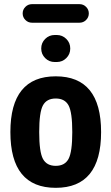

<svg xmlns="http://www.w3.org/2000/svg" viewBox="-20 -900 540 930"><path d="M365.2 -790H134.8Q116.2 -790 103 -803.2Q89.8 -816.4 89.8 -835Q89.8 -853.5 103 -866.7Q116.2 -879.9 134.8 -879.9H365.2Q383.8 -879.9 397 -866.7Q410.2 -853.5 410.2 -835Q410.2 -816.4 397 -803.2Q383.8 -790 365.2 -790ZM245.1 -730.5H254.9Q282.2 -730.5 301.3 -711.4Q320.3 -692.4 320.3 -665Q320.3 -637.7 301.3 -618.7Q282.2 -599.6 254.9 -599.6H245.1Q217.8 -599.6 198.7 -618.7Q179.7 -637.7 179.7 -665Q179.7 -692.4 198.7 -711.4Q217.8 -730.5 245.1 -730.5ZM188 -130.4Q206.1 -96.7 250 -96.7Q293.9 -96.7 312 -130.4Q330.1 -164.1 330.1 -260.3Q330.1 -356.4 312 -389.6Q293.9 -422.9 250 -422.9Q206.1 -422.9 188 -389.6Q169.9 -356.4 169.9 -260.3Q169.9 -164.1 188 -130.4ZM30.3 -260.3Q30.3 -530.3 250 -530.3Q469.7 -530.3 469.7 -260.3Q469.7 9.8 250 9.8Q30.3 9.8 30.3 -260.3Z"/></svg>

Font: Rounded-X Mgen+ 2m bold
Style: Bold
Weight: 700
Designer: [Source Han Sans]
Ryoko NISHIZUKA  (kana & ideographs); Paul D. Hunt (Latin, Greek & Cyrillic); Wenlong ZHANG  (bopomofo
Version: Version 1.059.20150602